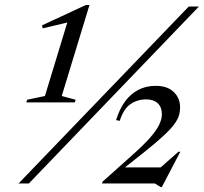

<svg xmlns="http://www.w3.org/2000/svg" viewBox="-20 -731 812 765"><path d="M54 0 732 -705H772.5L95 0ZM584.5 -32.5 691 -126.5H698.5L625 14H619.5L597 0H386.5L388.5 -7L506.5 -112.5Q552 -153 577.8 -182.2Q603.5 -211.5 614.2 -234Q625 -256.5 625 -275.5Q625 -304 608.5 -319.5Q592 -335 562 -335Q527.5 -335 500 -316.2Q472.5 -297.5 457 -249.5L442.5 -252.5Q456 -296.5 478.2 -326.8Q500.5 -357 531.2 -373Q562 -389 600.5 -389Q646.5 -389 672 -364.8Q697.5 -340.5 697.5 -303.5Q697.5 -286.5 692.8 -270.5Q688 -254.5 673.8 -235.2Q659.5 -216 631.2 -189.8Q603 -163.5 555.5 -125.5L459.5 -49.5L464.5 -64H648ZM159 -348.5 255.5 -665.5 284.5 -650 150 -618 147.5 -630 322 -711H336.5L226 -348.5L281.5 -333.5L278 -323H85L88 -333.5Z"/></svg>

Font: Newsreader 60pt
Style: Italic
Weight: 400
Italic angle: -17°
Designer: Hugues Gentile
Foundry: Production Type
Version: Version 1.003